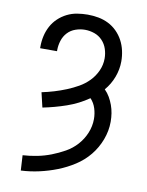

<svg xmlns="http://www.w3.org/2000/svg" viewBox="-85 -804 669 873"><g transform="rotate(10 250.0 -367.5)"><path d="M72 8 68 -62Q101 -64 134 -70.5Q167 -77 198 -89Q229 -101 258.5 -117.5Q288 -134 310.5 -159Q333 -184 346 -215.5Q359 -247 359 -280Q359 -305 351.5 -329Q344 -353 327 -371Q281 -339 227.5 -320.5Q174 -302 119 -291L103 -359Q132 -365 160 -373.5Q188 -382 215 -393Q242 -404 267.5 -418.5Q293 -433 313.5 -454Q334 -475 346.5 -502.5Q359 -530 359 -560Q359 -582 352 -603.5Q345 -625 329.5 -641.5Q314 -658 292.5 -665.5Q271 -673 249 -673Q227 -673 205.5 -665.5Q184 -658 169 -642Q154 -626 147 -604Q140 -582 140 -560V-555H62V-563Q62 -588 67.5 -612Q73 -636 84.5 -657.5Q96 -679 114 -696Q132 -713 154 -724Q176 -735 200.5 -739Q225 -743 249 -743Q274 -743 298.5 -738.5Q323 -734 345 -723Q367 -712 384.5 -694.5Q402 -677 413.5 -655.5Q425 -634 430.5 -609.5Q436 -585 436 -560Q436 -523 422.5 -487Q409 -451 384 -422Q398 -408 407.5 -391.5Q417 -375 423.5 -357Q430 -339 433 -320Q436 -301 436 -281Q436 -239 420.5 -198Q405 -157 378 -124Q351 -91 314.5 -67.5Q278 -44 238.5 -28.5Q199 -13 157 -3.5Q115 6 72 8Z"/></g></svg>

Font: Iosevka srxl
Style: Regular
Weight: 400
Monospace: yes
Designer: Belleve Invis
Foundry: Belleve Invis
Version: Version 33.0.1; ttfautohint (v1.8.3)